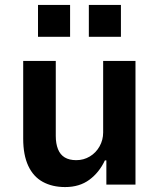

<svg xmlns="http://www.w3.org/2000/svg" viewBox="-20 -748 645 778"><path d="M244 10Q192 10 153.5 -11Q115 -32 94.5 -76Q74 -120 74 -186V-501H206V-197Q206 -166 215 -143.5Q224 -121 242.5 -110Q261 -99 289 -99Q319 -99 344 -114Q369 -129 383.5 -155Q398 -181 398 -211V-501H529V0H411V-98H405Q382 -49 342 -19.5Q302 10 244 10ZM340 -599V-728H470V-599ZM134 -599V-728H264V-599Z"/></svg>

Font: Nunito Sans 7pt SemiCondensed
Style: Bold
Weight: 700
Width: 4
Designer: Vernon Adams
Foundry: Vernon Adams
Version: Version 3.101;gftools[0.9.27]